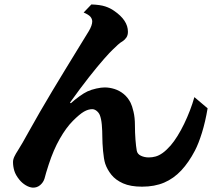

<svg xmlns="http://www.w3.org/2000/svg" viewBox="-20 -819 1010 872"><path d="M395 -798.8Q435.1 -797.4 458 -789.8Q481 -782.2 498 -770Q561 -727.1 561 -674.8Q561 -659.2 554.2 -648.9Q547.4 -638.7 537.1 -631.8Q525.9 -625.5 515.1 -615.5Q504.4 -605.5 491.2 -592.8Q480.5 -583 452.4 -551.3Q424.3 -519.5 384.5 -469Q344.7 -418.5 297.9 -353L301.8 -350.1Q318.8 -365.7 340.1 -381.1Q361.3 -396.5 377 -403.8Q395 -412.1 417.5 -417Q439.9 -421.9 455.1 -421.9Q477.5 -421.9 500 -414.8Q522.5 -407.7 541.5 -392.3Q560.5 -377 573.2 -352.1Q580.1 -338.4 586.4 -311.5Q592.8 -284.7 592.8 -250Q592.8 -217.3 595.2 -185.3Q597.7 -153.3 601.1 -134.8Q604 -119.1 620.1 -111.6Q636.2 -104 655.8 -104Q671.4 -104 686.5 -108.2Q701.7 -112.3 718.3 -124Q734.9 -135.7 754.9 -158.2Q770.5 -176.3 786.1 -201.4Q801.8 -226.6 816.2 -256.3Q830.6 -286.1 842.5 -317.1Q854.5 -348.1 862.8 -377.9L922.9 -327.1Q912.6 -265.6 897.2 -216.1Q881.8 -166.5 865.2 -134.8Q837.4 -81.5 803.2 -44.9Q769 -8.3 725.6 10.3Q682.1 28.8 625 28.8Q572.8 28.8 538.8 13.7Q504.9 -1.5 485.8 -25.4Q466.8 -49.3 458 -75.2Q454.6 -85.4 452.1 -100.8Q449.7 -116.2 448 -133.8Q446.3 -151.4 445.6 -167.7Q444.8 -184.1 444.8 -195.8Q444.8 -224.6 442.4 -252.4Q439.9 -280.3 433.1 -296.9Q428.2 -308.1 418.5 -315.7Q408.7 -323.2 398.9 -323.2Q380.9 -323.2 361.3 -312Q341.8 -300.8 311 -270Q280.3 -239.3 251.5 -188.7Q222.7 -138.2 201.2 -71.8Q194.3 -51.8 189.7 -35.2Q185.1 -18.6 182.1 -7.8Q176.8 9.3 162.6 21.5Q148.4 33.7 128.9 33.2Q113.3 32.2 96.7 22.2Q80.1 12.2 67.9 -2.9Q50.8 -23.9 44.9 -43.7Q39.1 -63.5 39.1 -83Q39.1 -95.2 45.7 -108.6Q52.2 -122.1 60.1 -133.8Q68.4 -146.5 82.5 -170.9Q96.7 -195.3 111.8 -223.1Q134.3 -263.7 161.1 -310.1Q188 -356.4 217 -405Q246.1 -453.6 275.4 -501.5Q304.7 -549.3 332 -594Q359.4 -638.7 382.8 -676.8Q391.1 -690.4 395 -701.9Q398.9 -713.4 398.9 -721.2Q398.9 -732.9 390.9 -742.7Q382.8 -752.4 359.9 -762.2Z"/></svg>

Font: BIZ UDPMincho
Style: Bold
Weight: 700
Designer: TypeBank Co., Ltd.
Foundry: Morisawa Inc.
Version: Version 1.06